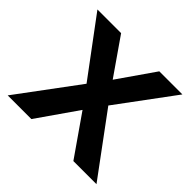

<svg xmlns="http://www.w3.org/2000/svg" viewBox="-123 -585 711 711"><g transform="rotate(45 232.5 -230.0)"><path d="M334 -460 234 -316 134 -460H10L176 -237L0 0H124L234 -158L344 0H465L290 -237L455 -460Z"/></g></svg>

Font: Jost Medium
Style: Regular
Weight: 500
Version: Version 3.710